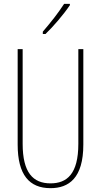

<svg xmlns="http://www.w3.org/2000/svg" viewBox="-20 -970 526 1000"><path d="M344 -943V-950H314C280 -898 248 -858 203 -805V-793H217C256 -830 311 -894 344 -943ZM414 -217V-714H388V-221C388 -63 328 -15 243 -15C152 -15 98 -71 98 -221V-714H72V-217C72 -59 133 10 243 10C338 10 414 -42 414 -217Z"/></svg>

Font: Noto Sans Myanmar ExtraCondensed Thin
Style: Regular
Weight: 100
Width: 2
Designer: Monotype Design Team
Foundry: Monotype Imaging Inc.
Version: Version 2.107